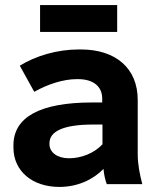

<svg xmlns="http://www.w3.org/2000/svg" viewBox="-20 -726 630 757"><path d="M138 -600H442V-706H138ZM214 11C288 11 348 -19 388 -60C390 -37 395 -16 401 0H541C531 -39 523 -77 523 -119V-332C523 -457 436 -531 299 -531H290C206 -531 121 -506 58 -467L115 -364C170 -395 231 -414 283 -414H287C351 -414 383 -383 383 -337V-322H344C137 -322 33 -264 33 -153V-144C33 -51 108 11 214 11ZM252 -102C206 -102 175 -125 175 -158V-161C175 -209 231 -235 348 -235H384V-157C351 -122 301 -102 252 -102Z"/></svg>

Font: Fixel Display Bold
Style: Bold
Weight: 700
Designer: AlfaBravo + MacPaw
Foundry: Kyrylo Tkachov, Marchela Mozhyna, Serhii Makarenko, Maria Weinstein, Zakhar Kryvoshyya
Version: Version 1.211